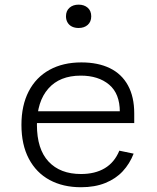

<svg xmlns="http://www.w3.org/2000/svg" viewBox="-20 -774 660 806"><path d="M321.5 -512Q391.5 -512 441.2 -487.8Q491 -463.5 517.2 -415.5Q543.5 -367.5 543.5 -298V-257.5H114.5V-307H511L483 -283V-304.5Q483 -381 438 -418.8Q393 -456.5 319 -456.5Q230.5 -456.5 182.8 -402Q135 -347.5 135 -250Q135 -148 183.8 -95.8Q232.5 -43.5 320 -43.5Q379 -43.5 419.8 -67.8Q460.5 -92 481 -141.5L541 -129Q524.5 -86.5 495.2 -55Q466 -23.5 422 -5.8Q378 12 320 12Q244.5 12 188.2 -18.5Q132 -49 101 -107.8Q70 -166.5 70 -250Q70 -331.5 100.5 -390.5Q131 -449.5 187.8 -480.8Q244.5 -512 321.5 -512ZM257 -705.5Q257 -728.5 271.8 -741.5Q286.5 -754.5 310 -754.5Q333.5 -754.5 348.2 -741.5Q363 -728.5 363 -705.5Q363 -682.5 348.2 -669.5Q333.5 -656.5 310 -656.5Q294.5 -656.5 282.5 -662.2Q270.5 -668 263.8 -679.2Q257 -690.5 257 -705.5Z"/></svg>

Font: Monaspace Neon Var
Style: Regular
Weight: 400
Designer: Riley Cran and the Lettermatic Team
Version: Version 1.000 (Monaspace Neon Var)